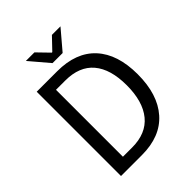

<svg xmlns="http://www.w3.org/2000/svg" viewBox="-231 -943 1063 1063"><g transform="rotate(-45 300.0 -411.5)"><path d="M163 -823H230L297 -754H301L367 -823H434L338 -710H259ZM85 -660H245Q393 -660 471 -575Q549 -490 549 -333Q549 -175 471.5 -87.5Q394 0 249 0H85ZM240 -68Q350 -68 406.5 -137Q463 -206 463 -333Q463 -459 407 -525.5Q351 -592 240 -592H168V-68Z"/></g></svg>

Font: Office Code Pro
Style: Regular
Weight: 400
Designer: Nathan Rutzky & Paul D. Hunt
Foundry: Adobe Systems Incorporated
Version: Version 1.004